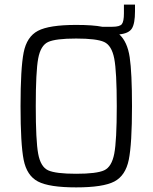

<svg xmlns="http://www.w3.org/2000/svg" viewBox="-20 -804 661 832"><path d="M497 -655Q532 -623 542 -556Q552 -489 552 -344Q552 -180 538 -111.5Q524 -43 475.5 -17.5Q427 8 310 8Q193 8 144.5 -17.5Q96 -43 82.5 -111.5Q69 -180 69 -344Q69 -508 82.5 -576.5Q96 -645 144.5 -670.5Q193 -696 310 -696Q383 -696 423 -688H467Q499 -688 508 -699.5Q517 -711 517 -746V-784H565V-755Q565 -702 551.5 -680.5Q538 -659 497 -655ZM486 -344Q486 -494 475 -550.5Q464 -607 431.5 -622Q399 -637 310 -637Q221 -637 188.5 -622Q156 -607 145.5 -550.5Q135 -494 135 -344Q135 -194 145.5 -137.5Q156 -81 188.5 -66Q221 -51 310 -51Q399 -51 431.5 -66Q464 -81 475 -137.5Q486 -194 486 -344Z"/></svg>

Font: Saira Semi Condensed Light
Style: Regular
Weight: 300
Width: 4
Designer: Hector Gatti with collaboration of the Omnibus-Type team
Foundry: Omnibus-Type
Version: Version 1.001; ttfautohint (v1.8)